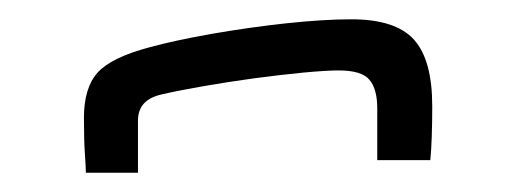

<svg xmlns="http://www.w3.org/2000/svg" viewBox="-20 -643 535 199"><path d="M69 -464Q69 -469.5 68 -483.2Q67 -497 67 -521Q67 -552 81.2 -567.8Q95.5 -583.5 135 -594Q160.5 -601 198.8 -607.8Q237 -614.5 276.2 -618.8Q315.5 -623 344 -623Q390 -623 409 -602Q428 -581 428 -533Q428 -516 427.5 -501.5Q427 -487 426 -477H371V-531Q371 -550.5 363 -560.2Q355 -570 331 -570Q318.5 -570 294.8 -567.8Q271 -565.5 243.2 -561.8Q215.5 -558 189.8 -553.5Q164 -549 147 -545Q123 -539.5 123 -518V-464Z"/></svg>

Font: Honk Rounded
Style: Regular
Weight: 400
Designer: Noopur Datye & Yesha Goshar
Foundry: Ek Type
Version: Version 1.000